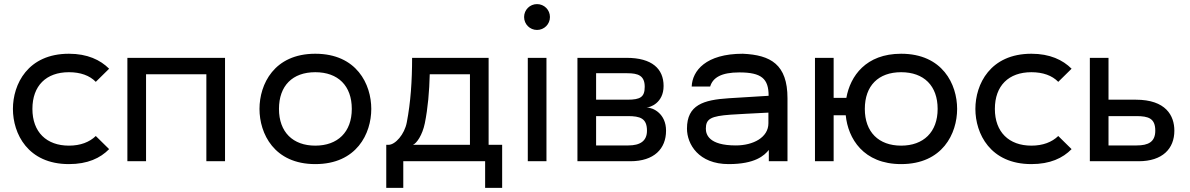

<svg xmlns="http://www.w3.org/2000/svg" viewBox="-20 -786 5799 936"><path d="M316 14C407 14 469 -15 512 -59L447 -123C416 -93 372 -76 316 -76C207 -76 138 -142 138 -255C138 -368 205 -434 316 -434C372 -434 417 -418 447 -387L512 -451C469 -494 406 -524 316 -524C115 -524 43 -375 43 -255C43 -135 115 14 316 14Z M1077 -504H601V0H692V-424H986V0H1077Z M1517 14C1719 14 1790 -135 1790 -255C1790 -375 1719 -524 1517 -524C1316 -524 1245 -375 1245 -255C1245 -135 1316 14 1517 14ZM1517 -76C1408 -76 1340 -142 1340 -255C1340 -368 1406 -434 1517 -434C1628 -434 1695 -368 1695 -255C1695 -142 1626 -76 1517 -76Z M2362 -504H1989C1989 -392 1982 -287 1963 -189C1952 -131 1907 -80 1874 -80H1863V130H1946V0H2345V130H2428V-80H2362ZM1993 -80C2011 -87 2039 -127 2051 -185C2066 -259 2073 -341 2075 -424H2271V-80Z M2598 -640C2633 -640 2661 -668 2661 -703C2661 -738 2633 -766 2598 -766C2563 -766 2535 -738 2535 -703C2535 -668 2563 -640 2598 -640ZM2644 0V-504H2553V0Z M3053 0C3169 0 3227 -61 3227 -149C3227 -231 3165 -262 3132 -262C3148 -262 3215 -283 3215 -367C3215 -451 3158 -504 3035 -504H2795V0ZM2886 -429H3038C3090 -429 3123 -418 3123 -363C3123 -313 3102 -300 3039 -300H2886ZM2886 -220H3041C3101 -220 3134 -209 3134 -149C3134 -98 3100 -77 3043 -77H2886Z M3532 14C3662 14 3706 -28 3728 -55V0H3819V-307C3819 -472 3737 -518 3601 -524C3421 -524 3355 -441 3352 -364H3442C3455 -408 3497 -433 3584 -433C3693 -433 3727 -402 3727 -319L3532 -307C3410 -299 3329 -275 3329 -159C3329 -83 3386 14 3532 14ZM3567 -77C3435 -77 3421 -131 3421 -159C3421 -207 3446 -220 3542 -227C3560 -228 3657 -234 3726 -237V-185C3726 -116 3652 -77 3567 -77Z M4373 -524C4201 -524 4125 -415 4106 -309H4044V-504H3953V0H4044V-224H4103C4114 -111 4189 14 4373 14C4575 14 4646 -135 4646 -255C4646 -375 4575 -524 4373 -524ZM4373 -76C4264 -76 4196 -142 4196 -255C4196 -368 4262 -434 4373 -434C4484 -434 4551 -368 4551 -255C4551 -142 4482 -76 4373 -76Z M5008 14C5099 14 5161 -15 5204 -59L5139 -123C5108 -93 5064 -76 5008 -76C4899 -76 4830 -142 4830 -255C4830 -368 4897 -434 5008 -434C5064 -434 5109 -418 5139 -387L5204 -451C5161 -494 5098 -524 5008 -524C4807 -524 4735 -375 4735 -255C4735 -135 4807 14 5008 14Z M5531 0C5647 0 5705 -61 5705 -149C5705 -222 5664 -300 5517 -300H5384V-504H5293V0ZM5384 -220H5519C5579 -220 5612 -209 5612 -149C5612 -94 5578 -77 5521 -77H5384Z"/></svg>

Font: Hibana SubMedium
Style: Regular
Weight: 500
Width: 6
Designer: pygmalion
Foundry: ybstudio
Version: Version 0.930;hotconv 1.0.109;makeotfexe 2.5.65596